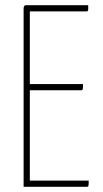

<svg xmlns="http://www.w3.org/2000/svg" viewBox="-20 -720 397 740"><path d="M71 0V-690Q71 -690 72.5 -695Q74 -700 81 -700H320Q320 -690 320 -685Q320 -680 318.5 -678Q317 -676 314 -676H95V-24H322Q322 -14 321.5 -8.5Q321 -3 319.5 -1.5Q318 0 314 0ZM87 -372V-396H300Q300 -381 299 -376.5Q298 -372 292 -372Z"/></svg>

Font: Yanone Kaffeesatz ExtraLight ExtraLight
Style: Regular
Weight: 250
Version: Version 2.003